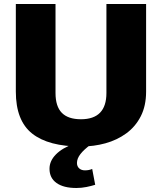

<svg xmlns="http://www.w3.org/2000/svg" viewBox="-20 -720 808 958"><path d="M384 11Q222 11 140.5 -53.5Q59 -118 59 -263V-700H257V-256Q257 -189 288.5 -157Q320 -125 384 -125Q511 -125 511 -256V-700H709V-263Q709 -192 682.5 -140Q656 -88 610 -54.5Q564 -21 506 -5Q448 11 384 11ZM361 218Q297 218 262 193Q227 168 227 122Q227 83 259 50.5Q291 18 350 -3L432 2Q399 26 381.5 48.5Q364 71 364 93Q364 110 375 120Q386 130 404 130Q424 130 440 123L455 202Q436 208 411.5 213Q387 218 361 218Z"/></svg>

Font: Pathway Extreme ExtraBold
Style: Regular
Weight: 800
Designer: Eduardo Rodriguez Tunni
Foundry: Eduardo Rodriguez Tunni
Version: Version 1.001;gftools[0.9.26]